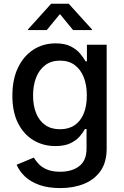

<svg xmlns="http://www.w3.org/2000/svg" viewBox="-20 -779 655 1015"><path d="M298.8 215.3Q235.4 215.3 189 199Q142.6 182.6 112.5 154.5Q82.5 126.5 67.9 91.8L158.7 54.2Q168.5 70.8 184.8 88.1Q201.2 105.5 228.8 117.2Q256.3 128.9 298.3 128.9Q360.8 128.9 399.2 99.1Q437.5 69.3 437.5 6.3V-97.2H429.2Q418.9 -78.1 400.6 -57.1Q382.3 -36.1 351.6 -21.5Q320.8 -6.8 272.5 -6.8Q208.5 -6.8 157 -37.6Q105.5 -68.4 75.4 -127.7Q45.4 -187 45.4 -272.9Q45.4 -359.4 75.2 -421.4Q105 -483.4 156.7 -516.6Q208.5 -549.8 273.9 -549.8Q322.8 -549.8 353.8 -533.9Q384.8 -518.1 403.6 -495.6Q422.4 -473.1 432.6 -454.6H439.5V-542.5H543.9V6.3Q543.9 78.6 511.5 124.8Q479 170.9 423.6 193.1Q368.2 215.3 298.8 215.3ZM297.4 -95.7Q342.8 -95.7 374.5 -117.2Q406.2 -138.7 422.6 -178.7Q439 -218.8 439 -274.4Q439 -329.6 422.6 -370.8Q406.2 -412.1 374.8 -435.3Q343.3 -458.5 297.4 -458.5Q250.5 -458.5 218.8 -434.3Q187 -410.2 170.9 -368.9Q154.8 -327.6 154.8 -274.4Q154.8 -220.7 171.1 -180.4Q187.5 -140.1 219.2 -117.9Q251 -95.7 297.4 -95.7ZM227.1 -620.1H127.9V-623.5L250.5 -759.3H343.3L466.3 -623.5V-620.1H366.2L296.9 -704.6Z"/></svg>

Font: Inter 16pt Medium
Style: Regular
Weight: 500
Version: Version 4.001;git-66647c0bb